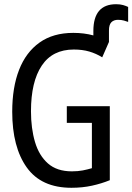

<svg xmlns="http://www.w3.org/2000/svg" viewBox="-20 -881 628 911"><path d="M319 10Q176 10 107 -86.5Q38 -183 38 -351Q38 -466 70.5 -549.5Q103 -633 167.5 -679Q232 -725 328 -725Q379 -725 423 -713V-734Q423 -861 531 -861Q550 -861 564 -857Q578 -853 588 -848V-777Q581 -780 568 -783.5Q555 -787 540 -787Q520 -787 508.5 -775.5Q497 -764 497 -736V-682L465 -609Q436 -627 403.5 -636.5Q371 -646 330 -646Q229 -646 178 -569.5Q127 -493 127 -353Q127 -272 146 -207.5Q165 -143 207.5 -105.5Q250 -68 321 -68Q350 -68 373 -72.5Q396 -77 416 -83V-298H297V-377H501V-26Q462 -10 416.5 0Q371 10 319 10Z"/></svg>

Font: Noto Sans Mono SemiCondensed
Style: Regular
Weight: 400
Width: 4
Designer: Monotype Design Team
Foundry: Monotype Imaging Inc.
Version: Version 2.014